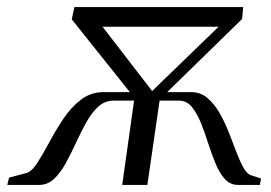

<svg xmlns="http://www.w3.org/2000/svg" viewBox="-78 -522 766 542"><path d="M-57.5 0 -52.5 -20.5 -4 -33.5Q11.5 -37.5 27.2 -62Q43 -86.5 60.8 -119.8Q78.5 -153 100.2 -185.8Q122 -218.5 150 -240.2Q178 -262 214.5 -262H288.5L124.5 -467.5L132 -502H608.5L605.5 -468.5L394 -262H461.5Q487.5 -262 506.8 -246Q526 -230 540.8 -204.8Q555.5 -179.5 567 -150.5Q578.5 -121.5 588.5 -95Q598.5 -68.5 608.5 -50Q618.5 -31.5 630 -27.5L659 -18L655.5 0H593.5Q571.5 0 556.2 -17.2Q541 -34.5 530 -61.5Q519 -88.5 509.2 -119Q499.5 -149.5 488.5 -176.5Q477.5 -203.5 463 -220.8Q448.5 -238 427 -238H372.5L338 0H267L300.5 -238H242.5Q218 -238 199.2 -220.8Q180.5 -203.5 165.5 -176.5Q150.5 -149.5 136.5 -119Q122.5 -88.5 107.8 -61.5Q93 -34.5 74.8 -17.2Q56.5 0 32.5 0ZM351.5 -265 539 -446.5H211.5Z"/></svg>

Font: Merriweather 144pt Light
Style: Italic
Weight: 300
Italic angle: -7.8°
Version: Version 2.101